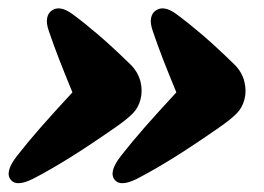

<svg xmlns="http://www.w3.org/2000/svg" viewBox="-29 -440 615 448"><path d="M541.5 -208.5Q536.5 -188.5 523 -175Q509.5 -161.5 484.5 -144Q422 -100.5 377.5 -72.8Q333 -45 292 -23.5Q252.5 -3.5 239 -20Q223.5 -38 253 -76Q278 -108 308.5 -142.8Q339 -177.5 382.5 -224.5Q364.5 -268 351.2 -302.2Q338 -336.5 327.5 -367.5Q321 -386 323.5 -398Q326 -410 334.5 -415.5Q353 -428.5 382 -407.5Q410 -387 443 -358.8Q476 -330.5 519 -288.5Q536 -271 541.2 -249.5Q546.5 -228 541.5 -208.5ZM299 -208.5Q294 -188.5 280.5 -175Q267 -161.5 242 -144Q179.5 -100.5 135 -72.8Q90.5 -45 49.5 -23.5Q10 -3.5 -3.5 -20Q-19 -38 10.5 -76Q35.5 -108 66 -142.8Q96.5 -177.5 140 -224.5Q122 -268 108.8 -302.2Q95.5 -336.5 85 -367.5Q78.5 -386 81 -398Q83.5 -410 92 -415.5Q110.5 -428.5 139.5 -407.5Q167.5 -387 200.5 -358.8Q233.5 -330.5 276.5 -288.5Q293.5 -271 298.8 -249.5Q304 -228 299 -208.5Z"/></svg>

Font: Fraunces 144pt S100 Black
Style: Italic
Weight: 900
Italic angle: -16°
Version: Version 1.000; ttfautohint (v1.8.3)